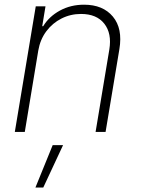

<svg xmlns="http://www.w3.org/2000/svg" viewBox="-20 -573 614 834"><path d="M146.3 -353.7 87.7 0H44.4L135.3 -545.5H177.6L163.4 -459.2H167.6Q193.2 -501.4 240.1 -527Q286.9 -552.6 345.2 -552.6Q427.2 -552.6 470.3 -500.9Q513.5 -449.2 498.6 -359.7L438.6 0H395.2L454.9 -358Q466.3 -427.6 433.1 -470Q399.9 -512.4 332 -512.4Q286.2 -512.4 247 -492.5Q207.7 -472.7 181.1 -437Q154.5 -401.3 146.3 -353.7ZM133.9 241.5 208.8 57.5H253.9L168 241.5Z"/></svg>

Font: Inter Extra Light  BETA
Style: Italic
Weight: 200
Italic angle: 9.39999°
Designer: Rasmus Andersson
Foundry: rsms
Version: Version 3.011;git-f93a4a705